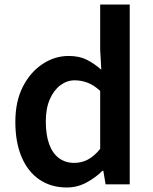

<svg xmlns="http://www.w3.org/2000/svg" viewBox="-20 -817 677 851"><path d="M276 14Q207 14 155.5 -20.5Q104 -55 76 -120.5Q48 -186 48 -277Q48 -368 81.5 -433Q115 -498 169 -533.5Q223 -569 284 -569Q331 -569 364 -552.5Q397 -536 429 -508L424 -597V-797H555V0H448L438 -60H434Q403 -29 362.5 -7.5Q322 14 276 14ZM309 -95Q341 -95 369 -109.5Q397 -124 424 -157V-414Q396 -440 368 -450.5Q340 -461 311 -461Q277 -461 248 -439.5Q219 -418 201 -377.5Q183 -337 183 -279Q183 -219 198 -178Q213 -137 241.5 -116Q270 -95 309 -95Z"/></svg>

Font: Noto Sans TC Thin SemiBold
Style: Regular
Weight: 600
Version: Version 2.004-H2;hotconv 1.0.118;makeotfexe 2.5.65603